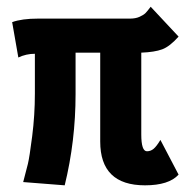

<svg xmlns="http://www.w3.org/2000/svg" viewBox="-20 -554 558 578"><path d="M371.6 -498Q388.2 -498 400.1 -503.4Q412.1 -508.8 418 -514.6Q423.8 -520.5 433.6 -533.7L517.6 -443.8Q491.2 -414.1 468.3 -405.5Q445.3 -397 405.3 -395.5V-149.4Q405.3 -98.6 422.4 -98.6Q433.6 -98.6 442.4 -106Q451.2 -113.3 462.9 -132.8L517.6 -28.3Q488.3 3.9 416.5 3.9Q281.7 3.9 281.7 -127.9V-395.5H207.5V-270.5Q207.5 -129.4 174.8 3.9L49.8 -5.9Q59.1 -41 64 -60.8Q68.8 -80.6 76.9 -144Q85 -207.5 85 -272.5V-392.1Q58.6 -392.1 35.2 -380.9L16.6 -487.3Q45.4 -498 95.2 -498Z"/></svg>

Font: Fantasque Sans Mono
Style: Bold
Weight: 700
Monospace: yes
Designer: Jany Belluz
Version: Version 1.8.0 ; ttfautohint (v1.8.2)